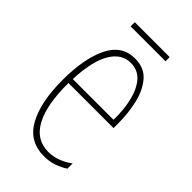

<svg xmlns="http://www.w3.org/2000/svg" viewBox="-203 -708 786 786"><g transform="rotate(45 190.0 -315.5)"><path d="M195 -537Q248 -537 278 -503Q308 -469 321 -415Q334 -361 334 -301V-273H73Q72 -148 107.5 -81.5Q143 -15 214 -15Q266 -15 318 -52V-22Q297 -8 271 1Q245 10 214 10Q128 10 87.5 -63.5Q47 -137 47 -264Q47 -388 83 -462.5Q119 -537 195 -537ZM195 -512Q143 -512 111 -459Q79 -406 74 -297H310Q311 -356 299.5 -404.5Q288 -453 262.5 -482.5Q237 -512 195 -512ZM291 -641V-617H89V-641Z"/></g></svg>

Font: Noto Sans Telugu ExtraCondensed Thin
Style: Regular
Weight: 100
Width: 2
Designer: Jelle Bosma - Monotype Design Team
Foundry: Monotype Imaging Inc.
Version: Version 2.005; ttfautohint (v1.8.4.7-5d5b)